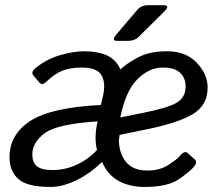

<svg xmlns="http://www.w3.org/2000/svg" viewBox="-20 -721 869 749"><path d="M437 -561.5Q412.6 -561.5 434.6 -587.4L515.6 -682.6Q531.2 -700.7 558.1 -700.7H617.2Q646 -700.7 620.1 -675.3L519.5 -575.7Q504.9 -561.5 478 -561.5ZM17.1 -107.4Q17.1 -196.3 97.9 -249Q178.7 -301.8 373.5 -311.5L381.3 -344.7Q393.6 -396.5 376.2 -427Q358.9 -457.5 299.8 -457.5Q254.9 -457.5 224.1 -445.6Q193.4 -433.6 158.7 -400.4Q144.5 -386.7 133.8 -398.9L110.8 -425.8Q99.1 -439.5 118.2 -455.1Q161.1 -490.2 213.9 -505.6Q266.6 -521 307.6 -521Q359.4 -521 395.5 -505.6Q431.6 -490.2 449.7 -450.7H450.7Q469.7 -470.2 515.6 -495.6Q561.5 -521 630.9 -521Q706.1 -521 748 -475.8Q790 -430.7 790 -379.9Q790 -310.5 732.7 -276.1Q675.3 -241.7 556.2 -217.3L446.8 -194.8Q443.8 -176.3 443.8 -175.3Q443.8 -125 470.7 -90.3Q497.6 -55.7 555.2 -55.7Q603 -55.7 637 -77.6Q670.9 -99.6 682.1 -113.3Q700.2 -135.3 712.9 -123.5L740.2 -98.6Q751.5 -88.4 737.3 -71.3Q722.2 -52.7 678.2 -22.2Q634.3 8.3 543.5 8.3Q486.3 8.3 443.1 -15.1Q399.9 -38.6 378.4 -88.9H377.4Q331.5 -43.9 277.8 -17.8Q224.1 8.3 177.2 8.3Q85.9 8.3 51.5 -22.7Q17.1 -53.7 17.1 -107.4ZM106 -118.2Q106 -87.9 123.8 -72.8Q141.6 -57.6 184.6 -57.6Q233.4 -57.6 278.1 -77.9Q322.8 -98.1 358.4 -135.7Q346.2 -184.6 360.8 -247.6Q202.1 -237.3 154.1 -201.2Q106 -165 106 -118.2ZM449.2 -262.7 538.6 -280.8Q636.2 -300.3 670.2 -321Q704.1 -341.8 704.1 -383.8Q704.1 -417 682.4 -437.3Q660.6 -457.5 614.7 -457.5Q562.5 -457.5 516.6 -412.6Q470.7 -367.7 449.2 -262.7Z"/></svg>

Font: Istok
Style: Italic
Weight: 500
Italic angle: -13°
Designer: Andrey V. Panov
Foundry: Andrey V. Panov
Version: Version 1.0.3